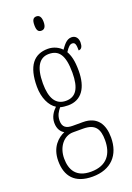

<svg xmlns="http://www.w3.org/2000/svg" viewBox="-182 -806 762 1111"><g transform="rotate(-20 199.5 -250.5)"><path d="M196 -654C212 -654 225 -664 225 -698C225 -731 212 -742 196 -742C178 -742 168 -731 168 -698C168 -664 178 -654 196 -654ZM186 241C300 241 363 172 363 64C363 -15 330 -75 240 -75H177C138 -75 116 -89 116 -128C116 -162 131 -183 146 -201C157 -197 180 -195 194 -195C277 -195 319 -259 319 -363C319 -426 309 -459 294 -486C312 -514 324 -524 337 -524C356 -524 359 -507 359 -473C377 -473 385 -489 385 -513C385 -538 372 -559 345 -559C314 -559 295 -530 278 -507C261 -526 230 -543 194 -543C108 -543 60 -486 60 -358C60 -289 87 -234 124 -212C103 -192 83 -164 83 -127C83 -88 101 -67 119 -57C79 -40 29 2 29 88C29 181 76 241 186 241ZM191 -224C129 -224 99 -272 99 -364C99 -468 133 -513 189 -513C250 -513 281 -474 281 -365C281 -270 253 -224 191 -224ZM187 211C95 211 66 155 66 86C66 14 110 -39 166 -39H228C303 -39 325 -2 325 67C325 149 287 211 187 211Z"/></g></svg>

Font: Noto Serif Khmer ExtraCondensed ExtraLight
Style: Regular
Weight: 200
Width: 2
Designer: Danh Hong and the Monotype Design Team
Foundry: Monotype Imaging Inc.
Version: Version 2.004